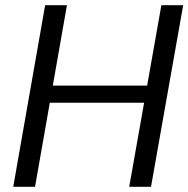

<svg xmlns="http://www.w3.org/2000/svg" viewBox="-20 -720 726 740"><path d="M478 0 602 -700H686L562 0ZM31 0 154 -700H238L115 0ZM155 -324 167 -390H568L556 -324Z"/></svg>

Font: DM Sans 16pt
Style: Italic
Weight: 400
Italic angle: -10°
Version: Version 4.004;gftools[0.9.30]